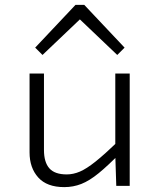

<svg xmlns="http://www.w3.org/2000/svg" viewBox="-20 -761 654 786"><path d="M511 0H456L452 -125V-460H511ZM464 -183 475 -137Q422 -83 384 -52Q346 -21 313 -8Q280 5 243 5Q172 5 136.5 -34.5Q101 -74 101 -137V-460H160V-147Q160 -97 182 -72Q204 -47 253 -47Q280 -47 307 -58.5Q334 -70 371 -99.5Q408 -129 464 -183ZM124 -566 289 -741H316L320 -694L154 -536ZM490 -566 460 -536 294 -694 298 -741H325Z"/></svg>

Font: Intel One Mono Light
Style: Regular
Weight: 300
Monospace: yes
Designer: Fred Shallcrass
Foundry: Frere-Jones Type LLC
Version: Version 1.004